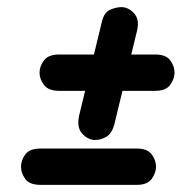

<svg xmlns="http://www.w3.org/2000/svg" viewBox="-20 -645 546 539"><path d="M247 -252Q228 -252 211.5 -269Q195 -286 202 -320L266 -584Q272 -610 289 -617.5Q306 -625 321 -625Q340 -625 356 -608Q372 -591 365 -560L301 -296Q294 -270 278.5 -261Q263 -252 247 -252ZM146 -390Q116 -390 103.5 -406.5Q91 -423 91 -441Q91 -459 103.5 -475.5Q116 -492 146 -492H416Q446 -492 458 -475.5Q470 -459 470 -441Q470 -424 458 -407Q446 -390 416 -390ZM94 -126Q63 -126 51 -142.5Q39 -159 39 -177Q39 -195 51 -211.5Q63 -228 94 -228H364Q394 -228 406 -211.5Q418 -195 418 -177Q418 -160 406 -143Q394 -126 364 -126Z"/></svg>

Font: Edu VIC WA NT Beginner
Style: Bold
Weight: 700
Designer: Tina and Corey Anderson
Foundry: Google for Education
Version: Version 1.003